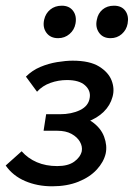

<svg xmlns="http://www.w3.org/2000/svg" viewBox="-32 -643 469 674"><path d="M151 11Q99 11 56 -7.5Q13 -26 -12 -62L44 -112Q66 -87 97.5 -73.5Q129 -60 169 -60Q207 -60 228.5 -75.5Q250 -91 255 -112Q258 -129 248.5 -145.5Q239 -162 219 -173Q199 -184 169 -184H121L130 -242H178Q219 -242 249 -256.5Q279 -271 283 -300Q287 -325 266.5 -343.5Q246 -362 203 -362Q173 -362 145 -352Q117 -342 98 -321L59 -374Q81 -396 109.5 -408Q138 -420 168.5 -425Q199 -430 223 -430Q283 -430 316 -409.5Q349 -389 360 -360Q371 -331 363 -303Q355 -273 332 -250.5Q309 -228 274.5 -215.5Q240 -203 200 -203L204 -238Q259 -238 290.5 -216Q322 -194 333.5 -163Q345 -132 339 -104Q332 -74 307.5 -47.5Q283 -21 243 -5Q203 11 151 11ZM172 -509Q145 -509 131 -528Q117 -547 123 -574Q128 -596 144.5 -609.5Q161 -623 185 -623Q211 -623 224.5 -605Q238 -587 233 -560Q229 -538 212 -523.5Q195 -509 172 -509ZM356 -509Q329 -509 315.5 -528.5Q302 -548 308 -574Q312 -596 328 -609.5Q344 -623 368 -623Q395 -623 408 -605Q421 -587 416 -560Q412 -538 395.5 -523.5Q379 -509 356 -509Z"/></svg>

Font: Ysabeau Infant SemiBold
Style: Italic
Weight: 600
Italic angle: -12°
Designer: Christian Thalmann (Catharsis Fonts)
Version: Version 2.002; featfreeze: ss01,ss02,lnum